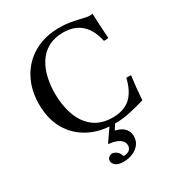

<svg xmlns="http://www.w3.org/2000/svg" viewBox="-222 -854 1164 1255"><g transform="rotate(-30 360.5 -226.0)"><path d="M666 -207Q654 -119 648 -28Q593 -12 536 1Q481 14 418 14L393 53Q443 65 463 90Q483 115 483 146Q483 182 463.5 207Q444 232 412 245.5Q380 259 342 259Q301 259 283 243Q265 227 265 210Q265 195 276 184.5Q287 174 303 174Q316 174 333 185.5Q350 197 361 227Q394 225 407 211.5Q420 198 420 180Q420 150 391.5 131.5Q363 113 315 109L313 104L376 13Q289 6 222 -30Q140 -74 95 -153.5Q50 -233 50 -341Q50 -450 95 -533.5Q140 -617 222 -664Q304 -711 415 -711Q456 -711 487 -706Q518 -701 562 -691Q582 -687 597 -683Q612 -679 628 -679Q633 -679 639 -679.5Q645 -680 649 -681Q651 -637 653 -590Q655 -543 659 -492Q639 -489 625 -490Q586 -671 420 -671Q353 -671 306 -644.5Q259 -618 230 -572.5Q201 -527 188 -470Q175 -413 175 -351Q175 -263 201 -189Q227 -115 283 -71Q339 -27 427 -27Q510 -27 559.5 -71Q609 -115 631 -208H648Q656 -208 666 -207Z"/></g></svg>

Font: Tiro Bangla
Style: Regular
Weight: 400
Designer: Bangla: John Hudson & Fiona Ross. Latin: John Hudson.
Foundry: Tiro Typeworks Ltd.
Version: Version 1.60